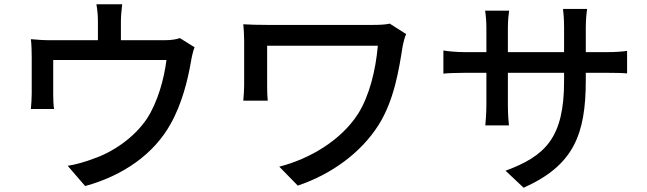

<svg xmlns="http://www.w3.org/2000/svg" viewBox="-20 -828 3040 902"><path d="M894 -606 825 -649C810 -644 790 -639 750 -639H548V-725C548 -750 550 -772 554 -808H433C439 -772 440 -750 440 -725V-639H222C185 -639 156 -641 125 -644C128 -621 129 -585 129 -563C129 -527 129 -421 129 -388C129 -366 127 -337 125 -316H234C231 -333 230 -362 230 -382C230 -412 230 -508 230 -546H762C751 -459 722 -350 670 -270C610 -181 510 -113 418 -82C382 -68 336 -55 298 -49L380 46C560 -3 704 -106 781 -245C834 -338 862 -451 877 -538C880 -557 887 -589 894 -606Z M1888 -668 1811 -717C1790 -712 1761 -711 1734 -711C1671 -711 1273 -711 1236 -711C1192 -711 1151 -712 1123 -714C1125 -690 1127 -664 1127 -640C1127 -596 1127 -462 1127 -427C1127 -405 1125 -382 1123 -355H1238C1235 -383 1235 -413 1235 -427C1235 -462 1235 -583 1235 -613C1306 -613 1695 -613 1755 -613C1745 -499 1716 -379 1662 -293C1581 -167 1433 -81 1292 -45L1379 44C1539 -10 1676 -111 1758 -240C1832 -357 1854 -500 1872 -613C1874 -624 1882 -656 1888 -668Z M2063 -591V-482C2079 -484 2120 -486 2167 -486H2265V-336C2265 -294 2261 -253 2260 -239H2371C2369 -253 2366 -295 2366 -336V-486H2630V-446C2630 -181 2542 -95 2355 -26L2440 54C2674 -51 2732 -194 2732 -452V-486H2827C2875 -486 2910 -485 2926 -483V-589C2907 -586 2875 -583 2826 -583H2732V-699C2732 -739 2736 -771 2738 -786H2625C2627 -772 2630 -739 2630 -699V-583H2366V-698C2366 -735 2370 -765 2372 -778H2259C2263 -752 2265 -723 2265 -698V-583H2167C2121 -583 2076 -588 2063 -591Z"/></svg>

Font: Noto Sans CJK TC Medium
Style: Regular
Weight: 500
Designer: Ryoko NISHIZUKA 西塚涼子 (kana, bopomofo & ideographs); Paul D. Hunt (Latin, Greek & Cyrillic); Sandoll Communications 산돌커뮤니
Foundry: Adobe
Version: Version 2.004;hotconv 1.0.118;makeotfexe 2.5.65603